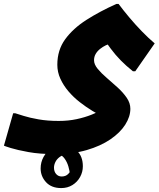

<svg xmlns="http://www.w3.org/2000/svg" viewBox="-60 -521 812 978"><path d="M220 264Q142 264 84.5 253.5Q27 243 -5 233Q-37 223 -40 221L7 56H18Q31 60 61 69.5Q91 79 136.5 87Q182 95 239 95Q288 95 330 86Q372 77 407 63Q442 49 467 35L473 78Q444 64 411 44Q378 24 346 -1Q314 -26 288.5 -56Q263 -86 247.5 -120Q232 -154 232 -191Q232 -266 272 -321Q312 -376 380 -419.5Q448 -463 533 -501H544Q567 -470 598 -433Q629 -396 663 -361Q697 -326 728 -300L629 -158H617Q582 -186 555 -213.5Q528 -241 504.5 -272.5Q481 -304 455 -343L527 -298Q520 -301 506.5 -299Q493 -297 478.5 -290Q464 -283 450 -272Q436 -261 427.5 -246.5Q419 -232 419 -214Q419 -193 437.5 -170.5Q456 -148 483.5 -124.5Q511 -101 539 -75.5Q567 -50 585.5 -23Q604 4 604 33Q604 73 578 114Q552 155 502 189Q452 223 381.5 243.5Q311 264 220 264ZM263 218Q301 218 331.5 246.5Q362 275 362 326Q362 355 348 380.5Q334 406 309 421.5Q284 437 252 437Q202 437 174.5 407Q147 377 147 337Q147 305 162 278Q177 251 203.5 234.5Q230 218 263 218ZM281 266Q258 268 243.5 279Q229 290 222 304.5Q215 319 215 333Q215 353 226 365.5Q237 378 254 378Q275 378 287.5 365Q300 352 307 335Q314 318 318 306L295 401Q298 390 296.5 370Q295 350 288.5 327.5Q282 305 269.5 287.5Q257 270 237 262Z"/></svg>

Font: Kufam ExtraBold
Style: Italic
Weight: 800
Italic angle: -11°
Designer: Artur Schmal
Foundry: Original Type
Version: Version 1.301; ttfautohint (v1.8.3)